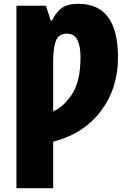

<svg xmlns="http://www.w3.org/2000/svg" viewBox="-20 -744 673 1004"><path d="M390 -724Q328 -724 298 -698Q268 -672 251 -635H246L220 -714H66V240H258V-3Q417 -44 507 -162.5Q597 -281 597 -444Q597 -724 390 -724ZM329 -568Q369 -568 385 -535Q401 -502 401 -445Q401 -318 356.5 -251Q312 -184 258 -162V-418Q258 -494 272.5 -531Q287 -568 329 -568Z"/></svg>

Font: Noto Sans Display SemiCondensed Black
Style: Regular
Weight: 900
Width: 4
Designer: Monotype Design Team
Foundry: Monotype Imaging Inc.
Version: Version 1.900